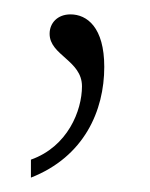

<svg xmlns="http://www.w3.org/2000/svg" viewBox="-20 -93 208 267"><path d="M23 129V154C97 125 125 61 125 0C125 -55 101 -73 78 -73C60 -73 49 -61 49 -46C49 -16 94 -9 94 27C94 61 74 111 23 129Z"/></svg>

Font: Noto Serif Hebrew Condensed Thin
Style: Regular
Weight: 100
Width: 3
Designer: Monotype Design Team
Foundry: Monotype Imaging Inc.
Version: Version 2.004